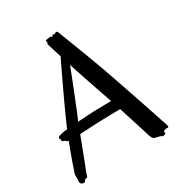

<svg xmlns="http://www.w3.org/2000/svg" viewBox="-169 -809 884 945"><g transform="rotate(-30 273.5 -337.0)"><path d="M532.2 -14.2Q532.2 -10.3 527.3 -10Q522.5 -9.8 517.1 -9.8Q514.6 -9.3 512.2 -8.8Q509.8 -7.8 507.1 -7.1Q504.4 -6.3 502 -3.9Q502.9 1 502.7 3.7Q502.4 6.3 502.4 7.8L502 9.8Q500.5 11.7 496.1 12.9Q491.7 14.2 486.8 14.2Q485.8 14.2 483.9 13.7Q480.5 12.7 477.1 8.8Q468.8 6.3 457.5 3.9Q451.7 2.4 444.8 1Q439.5 -0.5 435.5 -6.8Q431.6 -13.2 428.5 -21.7Q425.3 -30.3 422.6 -39.3Q419.9 -48.3 418 -55.2L370.1 -206.1Q359.4 -206.1 343 -205.8Q326.7 -205.6 308.1 -205.3Q289.6 -205.1 270.5 -204.3Q251.5 -203.6 235.8 -203.1L138.2 -198.2L81.1 -48.8Q79.6 -46.4 76.9 -39.1Q74.2 -31.7 71.3 -23.7Q68.4 -15.6 65.9 -8.5Q63.5 -1.5 63 0Q62 3.9 57.1 4.9Q52.2 5.9 48.8 6.8Q45.9 7.8 43.9 12.2Q42 16.6 38.1 18.1Q34.2 20.5 28.3 18.6Q22.5 16.6 18.1 12.2Q14.2 7.3 15.1 -0.2Q16.1 -7.8 16.1 -16.1Q16.1 -24.4 15.9 -31.7Q15.6 -39.1 18.1 -45.9Q19 -48.8 24.2 -64.2Q29.3 -79.6 37.1 -101.3Q44.9 -123 54.2 -148.7Q63.5 -174.3 73.2 -198.2Q64.5 -198.2 61 -203.1Q58.6 -207 55.2 -207.8Q51.8 -208.5 47.9 -210Q43.9 -210.9 42.5 -214.4Q41 -217.8 42 -220.2Q43 -223.1 40.5 -225.1Q38.1 -227.1 38.1 -233.9Q38.1 -236.8 42.7 -239.5Q47.4 -242.2 54.2 -244.1Q61 -246.1 69.6 -247.6Q78.1 -249 85.9 -250Q87.4 -250 89.6 -250Q91.8 -250 94.2 -251Q105 -276.9 118.7 -306.9Q132.3 -336.9 146.7 -368.2Q161.1 -399.4 175.8 -430.7Q190.4 -461.9 203.6 -489.5Q216.8 -517.1 227.8 -540Q238.8 -563 246.1 -578.1Q240.2 -596.2 235.6 -611.3Q231 -626.5 227.5 -637.7Q224.1 -648.9 222.2 -655.5Q220.2 -662.1 220.2 -663.1Q219.7 -664.1 220.2 -665Q221.2 -667.5 225.1 -668Q221.2 -675.3 221.2 -678.7Q221.2 -680.7 222.2 -681.2Q223.1 -682.1 227.1 -683.1Q231 -684.1 235.4 -684.8Q239.7 -685.5 243.7 -685.8Q247.6 -686 249 -686Q249.5 -686 251.5 -685.5Q254.4 -684.6 259.8 -681.2Q260.3 -683.6 261 -684.6Q261.7 -685.5 262.7 -686.5L264.2 -688Q267.1 -689.5 270.5 -688.7Q273.9 -688 276.9 -688Q279.8 -688 281 -690.4Q282.2 -692.9 287.1 -692.9Q293.5 -692.9 297.9 -679.2Q298.3 -676.8 304.7 -660.9Q311 -645 320.8 -619.4Q330.6 -593.8 343.5 -560.1Q356.4 -526.4 370.6 -488.5Q384.8 -450.7 399.2 -410.4Q413.6 -370.1 426.8 -331.1Q454.1 -251.5 472.7 -196.8Q491.2 -142.1 502.7 -107.4Q514.2 -72.8 519.8 -55.7Q525.4 -38.6 526.9 -35.2Q529.3 -27.3 530.8 -22.7Q532.2 -18.1 532.2 -14.2ZM321.8 -348.1Q309.1 -384.3 294.2 -429.2Q279.3 -474.1 265.1 -518.1Q256.8 -496.6 245.1 -466.3Q233.4 -436 220.5 -403.8Q207.5 -371.6 195.3 -340.8Q183.1 -310.1 173.8 -288.1L160.2 -255.9L248 -261.2Q259.3 -261.2 274.9 -261.7Q301.3 -262.2 351.1 -263.2Z"/></g></svg>

Font: Oregano
Style: Regular
Weight: 400
Version: Version 1.000